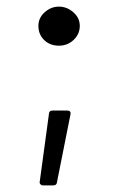

<svg xmlns="http://www.w3.org/2000/svg" viewBox="-20 -485 351 580"><path d="M96 -407Q96 -431 115 -448Q134 -465 158 -465Q182 -465 201.5 -448Q221 -431 221 -407Q221 -382 202.5 -364.5Q184 -347 158 -347Q131 -347 113.5 -364Q96 -381 96 -407ZM100 64 128 -142Q129 -151 138 -151H184Q189 -151 191.5 -148Q194 -145 193 -140L152 66Q151 75 141 75H110Q105 75 102 71.5Q99 68 100 64Z"/></svg>

Font: Barlow
Style: Regular
Weight: 400
Designer: Jeremy Tribby
Foundry: Tribby Type
Version: Version 1.408;December 10, 2018;FontCreator 11.5.0.2430 64-b